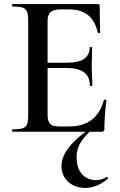

<svg xmlns="http://www.w3.org/2000/svg" viewBox="-20 -645 587 940"><path d="M501 222C491 229 471 237 451 237C390 237 355 192 355 126C355 77 374 43 419 0H476C488 0 491 -4 491 -15C491 -59 496 -116 501 -154C501 -157 490 -159 489 -156C465 -69 409 -26 319 -26H270C227 -26 213 -41 213 -85V-312H308C383 -312 420 -282 420 -227C420 -223 432 -223 432 -227C432 -263 429 -292 429 -325C429 -351 431 -369 431 -412C431 -416 419 -416 419 -412C419 -364 383 -338 310 -338H213V-541C213 -583 230 -599 279 -599H319C396 -599 442 -561 459 -485C459 -482 470 -483 470 -486L468 -616C468 -622 466 -625 459 -625H42C38 -625 38 -613 42 -613C107 -613 118 -601 118 -544V-81C118 -23 107 -12 42 -12C38 -12 38 0 42 0H399C319 59 281 115 281 169C281 229 328 275 397 275C433 275 470 262 508 230C512 227 505 220 501 222Z"/></svg>

Font: Cormorant SC Semi
Style: Regular
Weight: 600
Designer: Christian Thalmann (Catharsis Fonts)
Version: Version 1.000;PS 001.000;hotconv 1.0.70;makeotf.lib2.5.58329